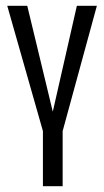

<svg xmlns="http://www.w3.org/2000/svg" viewBox="-20 -642 359 662"><path d="M196 -190H128L5 -622H74L162 -257L245 -622H314ZM128 -229H196V0H128Z"/></svg>

Font: Teko Variable Light
Style: Regular
Weight: 300
Designer: Manushi Parikh, Jonny Pinhorn
Foundry: Indian Type Foundry
Version: Version 3.000